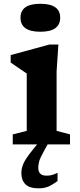

<svg xmlns="http://www.w3.org/2000/svg" viewBox="-20 -764 424 1016"><path d="M193.5 -596Q88.5 -596 88.5 -670.5Q88.5 -744 193.5 -744Q298.5 -744 298.5 -670.5Q298.5 -596 193.5 -596ZM211 38.5Q192.5 71.5 187.5 89.2Q182.5 107 182.5 123Q182.5 165.5 225 165.5Q240 165.5 252.2 162.8Q264.5 160 284.5 150.5V194Q253.5 216.5 232.8 224.5Q212 232.5 184.5 232.5Q135.5 232.5 114.2 210.8Q93 189 93 152Q93 127 104 101.5Q115 76 153 29L176.5 0H47.5V-53L121.5 -71.5V-375Q113 -380.5 86.2 -398.8Q59.5 -417 36.5 -433V-472.5L242 -528.5H289L279.5 -385.5V-71.5L350.5 -53V0H232Z"/></svg>

Font: Newsreader Caption SemiBold
Style: Regular
Weight: 600
Designer: Hugues Gentile
Foundry: Production Type
Version: Version 1.001